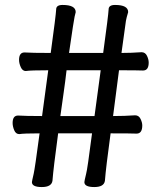

<svg xmlns="http://www.w3.org/2000/svg" viewBox="-20 -743 640 776"><path d="M362 -274 387 -459H249Q244 -415 237.5 -370Q231 -325 224 -274ZM361 13Q321 13 321 -7Q321 -11 328 -40Q333 -56 352 -204H215Q196 -64 192 -12Q188 13 149 13Q109 13 109 -7Q109 -10 116 -40Q121 -61 140 -204Q76 -204 58 -201Q44 -201 37.5 -216.5Q31 -232 31 -246Q31 -276 53 -276Q83 -274 150 -274L175 -459Q104 -459 84 -456Q71 -456 64 -471.5Q57 -487 57 -501Q57 -531 79 -531Q109 -529 185 -529Q206 -682 207 -705Q207 -723 233 -723Q286 -723 286 -694Q284 -684 281.5 -675.5Q279 -667 259 -529H397Q418 -682 419 -705Q419 -723 445 -723Q498 -723 498 -694Q491 -671 489 -659L471 -529Q510 -529 552 -532Q567 -532 574 -517.5Q581 -503 581 -490Q581 -458 558 -458Q536 -459 461 -459L437 -274Q484 -274 526 -277Q541 -277 548 -262.5Q555 -248 555 -236Q555 -203 532 -203Q510 -204 427 -204Q408 -65 404 -12Q400 13 361 13Z"/></svg>

Font: LXGW WenKai Medium
Style: Regular
Weight: 500
Designer: LXGW / Fontworks Inc.
Foundry: LXGW / Fontworks Inc.
Version: Version 1.501; October 10, 2024